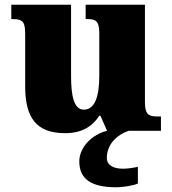

<svg xmlns="http://www.w3.org/2000/svg" viewBox="-20 -556 731 816"><path d="M257 10C328 10 373 -19 402 -64H407L435 0C374 14 317 68 317 130C317 206 369 240 475 240C496 240 545 234 566 224V153C542 158 521 161 503 161C463 161 434 147 434 115C434 52 485 13 527 0H664V-61H652C617 -61 596 -64 596 -121V-536H344V-475H348C382 -475 402 -471 402 -417V-235C402 -145 383 -90 336 -90C294 -90 282 -149 282 -234V-536H28V-475H32C83 -475 87 -459 87 -402V-189C87 -56 134 10 257 10Z"/></svg>

Font: Noto Serif Malayalam Black
Style: Regular
Weight: 900
Designer: Indian type Foundry, Jelle Bosma, Monotype Design Team
Foundry: Monotype Imaging Inc.
Version: Version 2.104